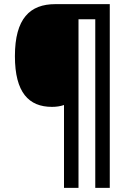

<svg xmlns="http://www.w3.org/2000/svg" viewBox="-20 -780 633 927"><path d="M510 127V-760H247C125 -760 52 -691 52 -509C52 -333 119 -264 231 -264C252 -264 272 -267 289 -273V127H359V-687H440V127Z"/></svg>

Font: Noto Sans Myanmar UI SemiCondensed SemiBold
Style: Regular
Weight: 600
Width: 4
Designer: Monotype Design Team
Foundry: Monotype Imaging Inc.
Version: Version 2.103